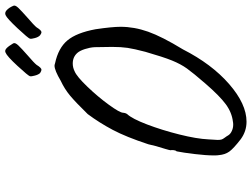

<svg xmlns="http://www.w3.org/2000/svg" viewBox="-130 -756 927 706"><g transform="rotate(-90 333.0 -402.5)"><path d="M116 -61Q115 -66 115 -79Q115 -107 120 -149Q125 -191 130 -216Q134 -220 134.5 -228Q135 -236 134 -238Q134 -241 139 -258Q151 -295 156 -320Q183 -402 209 -451Q235 -500 267 -543Q310 -587 334.5 -607.5Q359 -628 389 -642Q428 -665 445 -665Q448 -665 454 -663Q510 -651 538 -617.5Q566 -584 579 -514Q588 -453 588 -422Q588 -372 570 -321Q552 -270 505 -193Q451 -87 377.5 -23Q304 41 239 41Q204 41 175 20Q140 -7 129 -22.5Q118 -38 116 -61ZM379 -110Q418 -155 434.5 -178Q451 -201 464 -233Q477 -265 496 -331Q507 -373 510.5 -396.5Q514 -420 514 -453L513 -518Q512 -535 506 -553.5Q500 -572 492 -581Q477 -598 453 -598Q438 -598 424 -591Q405 -583 368 -544.5Q331 -506 301.5 -465.5Q272 -425 272 -413Q272 -412 271 -407Q270 -402 267 -398Q250 -380 229 -325Q208 -270 192 -206Q176 -142 174 -99L172 -65Q172 -56 173.5 -51Q175 -46 180 -39.5Q185 -33 189 -26Q194 -18 205 -13Q216 -8 228 -8Q235 -8 239 -9Q273 -13 303.5 -35.5Q334 -58 379 -110ZM406 -755Q408 -762 444 -801Q480 -840 493 -845Q501 -849 509 -841.5Q517 -834 527 -817Q531 -810 519.5 -798Q508 -786 483 -764Q455 -740 448 -731Q437 -713 430 -713Q426 -713 418 -718Q412 -724 408.5 -737.5Q405 -751 406 -755ZM544 -755Q546 -762 582.5 -801Q619 -840 631 -845Q640 -849 649 -841Q658 -833 665 -817Q669 -810 657.5 -798Q646 -786 621 -764Q593 -740 586 -731Q575 -713 568 -713Q564 -713 557 -718Q550 -724 546.5 -737.5Q543 -751 544 -755Z"/></g></svg>

Font: Caveat
Style: Regular
Weight: 400
Designer: Pablo Impallari
Foundry: Pablo Impallari
Version: Version 1.500; ttfautohint (v1.6)